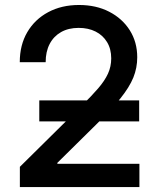

<svg xmlns="http://www.w3.org/2000/svg" viewBox="-20 -758 642 778"><path d="M60.5 0V-82L312 -330.6Q351.6 -369.6 377.9 -400.1Q404.3 -430.7 417.5 -459.5Q430.7 -488.3 430.7 -521.5Q430.7 -559.6 413.8 -587.4Q397 -615.2 367.4 -630.1Q337.9 -645 298.8 -645Q257.3 -645 227.3 -627.9Q197.3 -610.8 181.2 -579.8Q165 -548.8 165 -505.9H60.1Q60.1 -575.7 90.6 -627.7Q121.1 -679.7 175.3 -708.7Q229.5 -737.8 300.3 -737.8Q369.6 -737.8 422.6 -710.4Q475.6 -683.1 505.9 -635.3Q536.1 -587.4 536.1 -525.9Q536.1 -482.9 520.3 -443.8Q504.4 -404.8 467.8 -359.1Q431.2 -313.5 368.7 -252.4L212.4 -98.1V-94.2H544.9V0ZM139.2 -266.1V-351.1H543.9V-266.1Z"/></svg>

Font: Inter 20pt Medium
Style: Regular
Weight: 500
Version: Version 4.001;git-66647c0bb